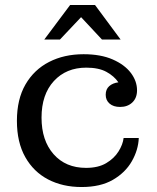

<svg xmlns="http://www.w3.org/2000/svg" viewBox="-20 -742 630 772"><path d="M158 -583 262 -722H362L465 -583H390L306 -673L221 -583ZM308 10Q232 10 173.5 -20.5Q115 -51 81.5 -110.5Q48 -170 48 -256Q48 -343 82.5 -402.5Q117 -462 177.5 -493Q238 -524 316 -524Q385 -524 433 -503Q481 -482 506 -449Q531 -416 531 -379Q531 -348 512 -330Q493 -312 463 -312Q436 -312 420.5 -325.5Q405 -339 405 -361Q405 -383 419 -395.5Q433 -408 456 -411Q439 -436 408 -453Q377 -470 327 -470Q246 -470 196.5 -416Q147 -362 147 -269Q147 -177 195.5 -122Q244 -67 326 -67Q375 -67 407 -86Q439 -105 456.5 -133Q474 -161 477 -187H538Q536 -139 510 -93.5Q484 -48 434 -19Q384 10 308 10Z"/></svg>

Font: Montagu Slab 16pt
Style: Regular
Weight: 400
Designer: Florian Karsten
Foundry: Florian Karsten
Version: Version 1.000; ttfautohint (v1.8.3)